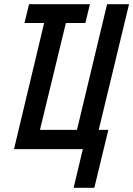

<svg xmlns="http://www.w3.org/2000/svg" viewBox="-20 -713 637 918"><path d="M332 185 376 0H47L191 -603H97L119 -693H410L388 -603H295L171 -92H348L492 -693H597L452 -92H498L431 185Z"/></svg>

Font: Ubuntu Sans Mono Medium
Style: Italic
Weight: 500
Italic angle: -13.5°
Monospace: yes
Designer: Dalton Maag Ltd
Foundry: Dalton Maag Ltd
Version: Version 1.006